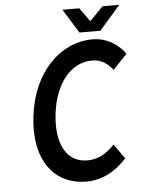

<svg xmlns="http://www.w3.org/2000/svg" viewBox="-57 -865 681 922"><g transform="rotate(-5 283.5 -404.0)"><path d="M96 -325C69 -108 172 12 322 12C396 12 462 -22 517 -83L467 -154C429 -113 388 -89 336 -89C237 -89 185 -179 203 -328C221 -475 301 -565 398 -565C443 -565 473 -544 499 -511L567 -583C536 -627 481 -666 410 -666C259 -666 122 -539 96 -325ZM472 -820 410 -756H406L360 -820H279L351 -704H452L553 -820Z"/></g></svg>

Font: Falling Sky
Style: CondObl
Weight: 400
Designer: Paul D. Hunt
Foundry: Adobe Systems Incorporated
Version: Version 1.02